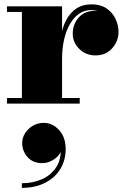

<svg xmlns="http://www.w3.org/2000/svg" viewBox="-20 -490 587 908"><path d="M258.5 -209.5Q258.5 -266 266.8 -313.5Q275 -361 293.5 -395.8Q312 -430.5 341.5 -450Q371 -469.5 413.5 -469.5Q455.5 -469.5 483.8 -450.2Q512 -431 526.2 -401Q540.5 -371 540.5 -339Q540.5 -295 510.2 -261.5Q480 -228 432.5 -228Q385.5 -228 354.8 -258.8Q324 -289.5 324 -330.5Q324 -375 352 -407Q380 -439 431.5 -439Q463.5 -439 487.8 -424.5Q512 -410 525.8 -387Q539.5 -364 539.5 -339H513Q513 -366 501 -389.5Q489 -413 466.2 -427.8Q443.5 -442.5 410 -442.5Q381.5 -442.5 356.5 -426.5Q331.5 -410.5 313 -380.2Q294.5 -350 284 -306.8Q273.5 -263.5 273.5 -209.5ZM273.5 -460V-26.5H357V0H13V-26.5H83.5V-433.5H13V-460ZM83.5 398.5V376.5Q135 376.5 178 357.8Q221 339 246 300.5Q271 262 267.5 203H274Q274 222 260.5 240Q247 258 225.2 269.8Q203.5 281.5 179.5 281.5Q135.5 281.5 110.2 252.8Q85 224 85 186.5Q85 161 99 139.2Q113 117.5 136.2 104.2Q159.5 91 186.5 91Q228 91 259.2 124.8Q290.5 158.5 290.5 214.5Q290.5 269 264.5 310.5Q238.5 352 192 375.2Q145.5 398.5 83.5 398.5Z"/></svg>

Font: Bodoni Moda 9pt Black
Style: Regular
Weight: 900
Designer: Owen Earl
Foundry: indestructible type
Version: Version 2.005